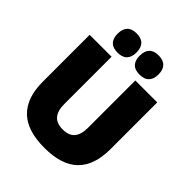

<svg xmlns="http://www.w3.org/2000/svg" viewBox="-235 -974 1124 1124"><g transform="rotate(45 327.0 -412.0)"><path d="M327.5 16.5Q184.5 16.5 116 -51.2Q47.5 -119 47.5 -250V-639H229V-247.5Q229 -191.5 253 -163.5Q277 -135.5 327.5 -135.5Q378 -135.5 401.8 -163.5Q425.5 -191.5 425.5 -247.5V-639H607V-250Q607 -119 538.8 -51.2Q470.5 16.5 327.5 16.5ZM236 -680.5Q197 -680.5 177.8 -700.8Q158.5 -721 158.5 -757.5V-761.5Q158.5 -798.5 177.8 -819Q197 -839.5 236 -839.5Q276 -839.5 295.2 -819Q314.5 -798.5 314.5 -761.5V-757.5Q314.5 -721 295.2 -700.8Q276 -680.5 236 -680.5ZM418.5 -680.5Q379 -680.5 360 -700.8Q341 -721 341 -757.5V-761.5Q341 -798.5 360 -819Q379 -839.5 418.5 -839.5Q457.5 -839.5 477 -819Q496.5 -798.5 496.5 -761.5V-757.5Q496.5 -721 477 -700.8Q457.5 -680.5 418.5 -680.5Z"/></g></svg>

Font: Anek Odia ExtraBold
Style: Regular
Weight: 800
Designer: Yesha Goshar & Mahesh Sahu (Odia), Yesha Goshar (Latin)
Foundry: Ek Type
Version: Version 1.003